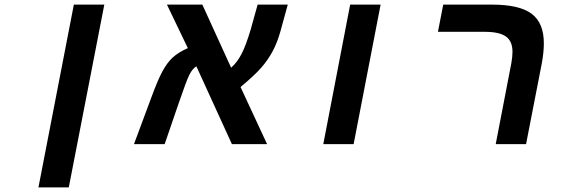

<svg xmlns="http://www.w3.org/2000/svg" viewBox="-20 -626 2440 834"><path d="M300.8 -606H433.1L278.8 188H147Z M705.1 -606H858.9L983.9 -332Q1009.8 -354.5 1028.8 -390.9Q1047.9 -427.2 1069.3 -499L1099.1 -606H1230L1198.2 -490.2Q1184.6 -441.4 1164.6 -403.8Q1144.5 -366.2 1115.5 -332.8Q1086.4 -299.3 1024.9 -248L1140.1 0H987.3L833 -337.9Q815.9 -327.6 802.7 -301.5Q789.6 -275.4 755.9 -176.8L695.3 0H562L637.2 -202.1Q665.5 -279.3 686 -316.9Q706.5 -354.5 730.5 -376.5Q754.4 -398.4 795.9 -417Z M1501 -606H1633.3L1516.1 0H1384.3Z M2265.1 0H2133.3L2201.2 -352.1Q2206.1 -379.4 2206.1 -400.9Q2206.1 -447.3 2177.5 -467.5Q2148.9 -487.8 2085.4 -487.8H1882.3L1905.3 -606H2116.2Q2236.3 -606 2289.3 -566.2Q2342.3 -526.4 2342.3 -438Q2342.3 -398.4 2333.5 -351.1Z"/></svg>

Font: Cousine
Style: Bold Italic
Weight: 700
Italic angle: -12°
Monospace: yes
Designer: Steve Matteson
Foundry: Ascender Corporation
Version: Version 1.20